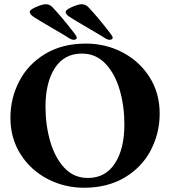

<svg xmlns="http://www.w3.org/2000/svg" viewBox="-20 -869 800 903"><path d="M29 0ZM29 -315Q29 -407 70.5 -487Q112 -567 192.5 -615.5Q273 -664 384 -664Q477 -664 556.5 -622.5Q636 -581 683.5 -506Q731 -431 731 -335Q731 -243 689.5 -163Q648 -83 567 -34.5Q486 14 375 14Q283 14 203.5 -27.5Q124 -69 76.5 -144Q29 -219 29 -315ZM565 -284Q565 -370 543 -446Q521 -522 476 -569.5Q431 -617 365 -617Q282 -617 238 -549Q194 -481 194 -367Q194 -281 216 -204.5Q238 -128 282.5 -80Q327 -32 393 -32Q476 -32 520.5 -100.5Q565 -169 565 -284ZM341 -691Q341 -698 330 -712Q270 -790 225 -837Q212 -850 191 -849Q174 -847 146 -834.5Q118 -822 120 -811Q123 -799 139 -789Q167 -771 229 -735Q281 -705 304 -690Q312 -685 319 -683Q326 -681 329 -682Q341 -684 341 -691ZM510 -691Q510 -698 499 -712Q439 -790 394 -837Q381 -850 360 -849Q343 -847 315 -834.5Q287 -822 289 -811Q292 -799 308 -789Q336 -771 398 -735Q450 -705 473 -690Q481 -685 488 -683Q495 -681 498 -682Q510 -684 510 -691Z"/></svg>

Font: EB Garamond
Style: Bold
Weight: 700
Designer: Georg Duffner and Octavio Pardo
Foundry: Georg Duffner
Version: Version 1.000; ttfautohint (v1.6)